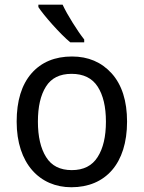

<svg xmlns="http://www.w3.org/2000/svg" viewBox="-20 -786 610 816"><path d="M520 -269C520 -357.4 498 -425.8 454.6 -474.1C411.1 -522 355 -545.9 286.1 -545.9C213.4 -545.9 155.8 -522 113.8 -474.1C71.8 -425.8 50.8 -357.4 50.8 -269C50.8 -90.8 148.9 9.8 283.2 9.8C428.2 9.8 520 -90.8 520 -269ZM141.1 -269C141.1 -332 152.3 -381.8 175.3 -418C197.8 -454.1 233.9 -472.2 284.2 -472.2C334.5 -472.2 371.6 -454.1 395 -418C418.5 -381.8 430.2 -332 430.2 -269C430.2 -205.6 418.5 -155.3 395 -118.7C371.6 -81.5 335 -63 285.2 -63C234.9 -63 198.7 -81.5 175.8 -118.7C152.8 -155.3 141.1 -205.6 141.1 -269ZM143.1 -766.1V-755.9C165 -721.7 236.8 -640.1 278.8 -606H337.9V-618.2C323.2 -636.7 307.1 -660.2 289.1 -689C271 -717.8 256.8 -743.2 246.1 -766.1Z"/></svg>

Font: Avrile Sans
Style: Regular
Weight: 400
Designer: Monotype Design Team, Google (font), Stefan Peev (BGR Cyrillic), Cristiano Sobral (main changes)
Foundry: The Avrile Sans Project Authors
Version: Version 3.110